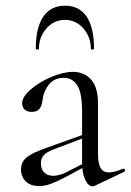

<svg xmlns="http://www.w3.org/2000/svg" viewBox="-20 -648 460 676"><path d="M306 8Q291 8 280 -15Q269 -38 269 -76V-255Q269 -321 252 -347.5Q235 -374 205 -374Q171 -374 152 -350Q133 -326 129 -292Q125 -254 92 -254Q76 -254 67 -262Q58 -270 58 -284Q58 -307 88 -333Q118 -359 160.5 -377Q203 -395 237 -395Q277 -395 301 -367.5Q325 -340 325 -285V-108Q325 -73 334 -57Q343 -41 363 -41Q383 -41 413 -54H415Q419 -54 420 -49.5Q421 -45 417 -43L314 6Q310 8 306 8ZM54 -51Q54 -78 74.5 -94.5Q95 -111 148 -129L279 -176L282 -165L166 -121Q143 -112 133.5 -101Q124 -90 124 -73Q124 -52 136 -40.5Q148 -29 167 -29Q186 -29 208 -39L293 -82L295 -70L208 -23Q177 -7 157 0Q137 7 118 7Q87 7 70.5 -9.5Q54 -26 54 -51ZM106 -477Q106 -551 132.5 -589.5Q159 -628 209 -628Q259 -628 285 -589.5Q311 -551 311 -477Q311 -474 305.5 -473.5Q300 -473 300 -475Q300 -518 273.5 -548Q247 -578 209 -578Q170 -578 143.5 -548Q117 -518 117 -475Q117 -473 111.5 -473.5Q106 -474 106 -477Z"/></svg>

Font: Cormorant
Style: Regular
Weight: 400
Designer: Christian Thalmann (Catharsis Fonts)
Foundry: Catharsis Fonts
Version: Version 4.000